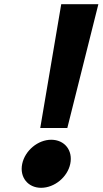

<svg xmlns="http://www.w3.org/2000/svg" viewBox="-20 -880 489 915"><path d="M171.8 -270H300.8L448.8 -860H271.8ZM224 -214C161 -214 99.3 -163 85.8 -99C72.6 -36 112.8 15 175.8 15C239.8 15 301.6 -36 314.8 -99C328.3 -163 288 -214 224 -214Z"/></svg>

Font: Hussar
Style: BdOblTwo
Weight: 700
Foundry: Cannot Into Space Fonts
Version: Version 2.00